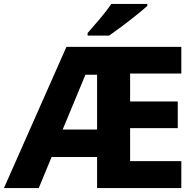

<svg xmlns="http://www.w3.org/2000/svg" viewBox="-22 -951 992 971"><path d="M295 -296H469V-573H410ZM895 0H469V-157H239L174 0H-2L314 -714H895V-579H636V-438H877V-303H636V-136H895ZM723 -931H541Q518 -897 482 -854.5Q446 -812 421 -784V-771H530Q556 -789 593.5 -817Q631 -845 667 -874Q703 -903 723 -921Z"/></svg>

Font: Noto Sans UI Extra
Style: Regular
Weight: 800
Designer: Monotype Design Team
Foundry: Monotype Imaging Inc.
Version: Version 1.901